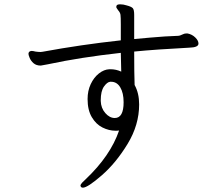

<svg xmlns="http://www.w3.org/2000/svg" viewBox="-20 -795 1040 890"><path d="M900 -593Q900 -575 857 -574Q703 -566 602 -556Q602 -453 604 -401Q625 -363 625 -311Q625 -216 571.5 -128Q518 -40 452 17.5Q386 75 364 75Q358 75 355 71Q353 67 353 66Q353 60 361 51.5Q369 43 377 36Q492 -73 532 -190Q527 -189 516 -189Q485 -189 455 -204Q425 -219 405.5 -252Q386 -285 386 -336Q386 -374 400.5 -405Q415 -436 438.5 -454.5Q462 -473 487 -474H493Q518 -474 542 -463L540 -550Q351 -529 202 -497Q178 -492 169 -491Q148 -491 135.5 -502Q123 -513 117.5 -526.5Q112 -540 112 -545Q112 -555 121 -558Q123 -559 127 -559Q131 -559 135.5 -558Q140 -557 144 -556Q158 -554 168 -554Q174 -554 177 -555Q356 -588 540 -608V-681Q540 -716 538.5 -726.5Q537 -737 528 -747Q526 -751 522.5 -755Q519 -759 519 -763L520 -768Q522 -775 537 -775Q552 -775 567 -770Q590 -764 596 -756.5Q602 -749 602 -726V-614Q675 -621 744 -626L807 -629Q813 -629 824 -634.5Q835 -640 843 -640H849Q870 -636 885 -621.5Q900 -607 900 -593ZM512 -248Q553 -248 553 -321Q553 -364 537.5 -390Q522 -416 495 -416H491Q477 -415 462 -394Q447 -373 447 -330V-327Q448 -294 468 -271Q488 -248 512 -248Z"/></svg>

Font: Iansui
Style: Regular
Weight: 400
Designer: But Ko / Fontworks Inc.
Foundry: zi-hi.com / Fontworks Inc.
Version: Version 1.002